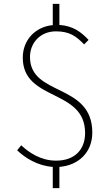

<svg xmlns="http://www.w3.org/2000/svg" viewBox="-20 -845 561 986"><path d="M251 121H285V12C380 5 454 -60 454 -164C454 -420 134 -349 134 -552C134 -626 188 -684 267 -684C338 -684 371 -659 412 -617L435 -640C398 -679 357 -712 285 -717V-825H251V-716C163 -708 97 -641 97 -549C97 -323 417 -391 417 -162C417 -78 365 -20 268 -20C190 -20 129 -61 89 -99L68 -73C109 -34 174 7 251 12Z"/></svg>

Font: Harano Aji Gothic KR ExtraLight
Style: Regular
Weight: 250
Foundry: Masamichi Hosoda
Version: HaranoAjiGothicKR-ExtraLight version 20220220;ttx 4.29.1